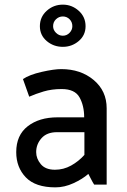

<svg xmlns="http://www.w3.org/2000/svg" viewBox="-20 -796 548 828"><path d="M251 -776Q290 -776 319.5 -749.5Q349 -723 349 -683Q349 -644 319.5 -619Q290 -594 251 -594Q211 -594 181.5 -619Q152 -644 152 -683Q152 -723 181.5 -749.5Q211 -776 251 -776ZM251 -642Q268 -642 280 -654.5Q292 -667 292 -683Q292 -701 280 -713Q268 -725 251 -725Q234 -725 221.5 -713Q209 -701 209 -683Q209 -667 221.5 -654.5Q234 -642 251 -642ZM136 -140Q136 -112 156 -88Q176 -64 217 -64Q254 -64 286.5 -82Q319 -100 344 -128V-226H226Q182 -226 159 -200Q136 -174 136 -140ZM79 -455Q107 -474 160 -486Q213 -498 244 -498Q328 -498 384 -451Q440 -404 440 -329V0H386Q379 -11 373 -23Q367 -35 361 -46Q336 -24 297 -6Q258 12 219 12Q133 12 91.5 -31Q50 -74 50 -140Q50 -213 99.5 -251.5Q149 -290 228 -290H343Q343 -340 323 -376Q303 -412 246 -412Q203 -412 168 -401.5Q133 -391 106 -379Z"/></svg>

Font: Palanquin Medium
Style: Regular
Weight: 500
Designer: Pria Ravichandran
Version: Version 1.0.4